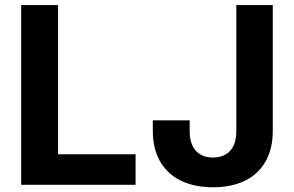

<svg xmlns="http://www.w3.org/2000/svg" viewBox="-20 -748 1190 777"><path d="M65.7 -727.5H214.9V-123.7H528.7V0H65.7ZM598.4 -218.6V-261H747.6V-216.4Q747.6 -182 759.1 -158.2Q770.5 -134.4 791.7 -122.5Q812.9 -110.5 842.4 -110.5Q871.5 -110.5 892.6 -122.6Q913.7 -134.7 925 -158.4Q936.3 -182.2 936.3 -217V-727.5H1083.9V-219.1Q1083.9 -146.5 1055 -95.1Q1026 -43.6 971.7 -16.9Q917.4 9.8 842.4 9.8Q766.8 9.8 712 -16.9Q657.1 -43.6 627.8 -94.9Q598.4 -146.2 598.4 -218.6Z"/></svg>

Font: Raveo Variable
Style: Regular
Weight: 400
Designer: Jakub Foglar, Rasmus Andersson (Inter)
Foundry: Jakubfoglar.com
Version: Version 1.000;Glyphs 3.2.3 (3260)